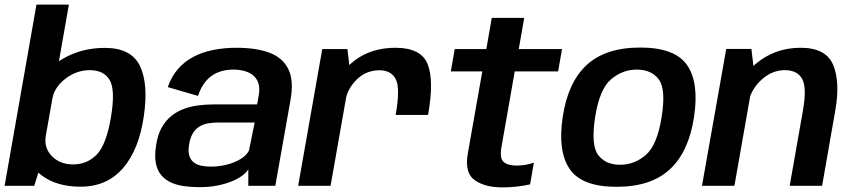

<svg xmlns="http://www.w3.org/2000/svg" viewBox="-29 -805 3695 832"><path d="M-9 0H119.5L147 -88.5L269.5 -785H129ZM319.5 4Q434.5 4 503.8 -76Q573 -156 594 -300.5Q615 -440.5 577.5 -519Q540 -597.5 425 -597.5Q322.5 -597.5 240.2 -548.5Q158 -499.5 147.5 -442.5L198 -378Q207 -427.5 255 -464.2Q303 -501 360 -501Q420.5 -501 446 -458.5Q471.5 -416 452 -298.5Q432 -178 390.2 -135.2Q348.5 -92.5 288 -92.5Q230.5 -92.5 195.5 -128.8Q160.5 -165 169.5 -216.5L96 -151Q86 -94 151.5 -45Q217 4 319.5 4Z M836 6Q878 6 913 -1Q948 -8 975.5 -19.2Q1003 -30.5 1021.2 -44.2Q1039.5 -58 1047 -71V0H1164L1230 -372.5Q1245 -456.5 1220.2 -506Q1195.5 -555.5 1138 -576.8Q1080.5 -598 996 -598Q942 -598 894.8 -588.5Q847.5 -579 809 -558.8Q770.5 -538.5 742.2 -506Q714 -473.5 698 -427.5L829 -389.5Q843 -431 865.5 -456Q888 -481 917.5 -492.2Q947 -503.5 981.5 -503.5Q1019.5 -503.5 1047.5 -491.2Q1075.5 -479 1087.8 -452Q1100 -425 1090 -379.5L1085 -352.5H895Q862.5 -352.5 829.8 -348.2Q797 -344 767.2 -333Q737.5 -322 713 -302Q688.5 -282 671.2 -251.2Q654 -220.5 647.5 -175.5Q640 -129.5 646.5 -97.2Q653 -65 670.8 -44.8Q688.5 -24.5 714.2 -13.2Q740 -2 771.2 2Q802.5 6 836 6ZM883.5 -83Q862.5 -83 843.8 -86.8Q825 -90.5 811.2 -100.8Q797.5 -111 791.5 -130Q785.5 -149 790.5 -179.5Q795.5 -209.5 807.2 -228.2Q819 -247 835.8 -257Q852.5 -267 872.8 -270.5Q893 -274 914.5 -274H1074.5L1050 -153Q1043 -138 1026.8 -125.2Q1010.5 -112.5 988 -103Q965.5 -93.5 938.5 -88.2Q911.5 -83 883.5 -83Z M1685.5 -307H1826Q1852.5 -457 1824 -527.5Q1795.5 -598 1684.5 -598Q1580 -598 1507 -542.2Q1434 -486.5 1419.5 -405.5L1468.5 -371.5Q1477 -421.5 1517.5 -461Q1558 -500.5 1615.5 -500.5Q1666 -500.5 1686 -461.8Q1706 -423 1685.5 -307ZM1263 0H1403.5L1489 -485L1476.5 -592.5H1367.5Z M2146.5 7Q2209 7 2268 -6L2284.5 -100Q2247 -87.5 2210 -87.5Q2171.5 -87.5 2153.2 -103.5Q2135 -119.5 2144.5 -170.5L2201.5 -495.5H2389.5L2406.5 -592.5H2219L2242.5 -727.5H2102L2078.5 -592.5H1941.5L1924.5 -495.5H2061L1998 -139Q1983.5 -55.5 2028.2 -24.2Q2073 7 2146.5 7Z M2642.5 4.5Q2792.5 4.5 2874.2 -71.8Q2956 -148 2978.5 -298.5Q3001 -446.5 2948.5 -522.8Q2896 -599 2745.5 -599Q2595.5 -599 2513.8 -523.8Q2432 -448.5 2409.5 -298.5Q2387 -150 2439.5 -72.8Q2492 4.5 2642.5 4.5ZM2658 -91Q2595 -91 2563 -133.5Q2531 -176 2550 -298Q2569 -418.5 2618.5 -461Q2668 -503.5 2730.5 -503.5Q2793.5 -503.5 2825.5 -461.2Q2857.5 -419 2838 -298Q2819 -176.5 2769.8 -133.8Q2720.5 -91 2658 -91Z M3013 0H3153.5L3239.5 -488.5L3227 -593H3118ZM3393 0H3533.5L3590.5 -326Q3612.5 -450 3581.2 -524Q3550 -598 3440.5 -598Q3327 -598 3243.8 -526.5Q3160.5 -455 3147 -379L3209 -344Q3221.5 -413 3268.2 -457Q3315 -501 3371.5 -501Q3426.5 -501 3447.2 -462.8Q3468 -424.5 3450 -324Z"/></svg>

Font: Anybody UltraCondensed Thin SemiBold
Style: Italic
Weight: 600
Italic angle: -10°
Version: Version 1.111